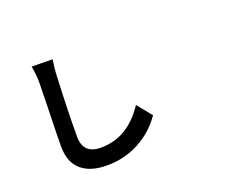

<svg xmlns="http://www.w3.org/2000/svg" viewBox="-123 -1030 1745 1346"><g transform="rotate(-20 750.0 -357.0)"><path d="M471.7 58.6Q347.7 58.6 282.2 2.9Q210.9 -55.7 210.9 -175.8Q210.9 -248 216.8 -457Q220.7 -605.5 220.7 -642.6Q220.7 -718.8 208 -773.4L364.3 -771.5Q353.5 -705.1 351.6 -642.6Q339.8 -394.5 339.8 -202.1Q339.8 -73.2 472.7 -73.2Q673.8 -73.2 803.7 -270.5L891.6 -162.1Q832 -74.2 741.2 -17.6Q620.1 58.6 471.7 58.6Z"/></g></svg>

Font: Bpmf GenYo Gothic B
Style: B
Weight: 700
Foundry: But Ko
Version: Version 1.320